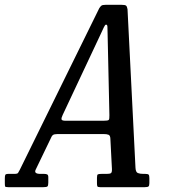

<svg xmlns="http://www.w3.org/2000/svg" viewBox="-95 -775 720 795"><path d="M-75 -17V-36Q-75 -47 -73 -51Q-71 -55 -60 -55H-36Q-22 -55 -20 -59.5Q-18 -64 -13 -72L316 -741Q320.5 -748 324.8 -751.5Q329 -755 341.5 -755H409Q422.5 -755 426.8 -751.8Q431 -748.5 433 -737L466 -80Q467 -62 475.8 -58.5Q484.5 -55 498.5 -55H506.5Q517.5 -55 520.5 -51.8Q523.5 -48.5 523.5 -37V-17Q523.5 -6 519.8 -3Q516 0 504.5 0H319.5Q310 0 308.2 -3.5Q306.5 -7 306.5 -16.5V-39Q306.5 -51 310.2 -53Q314 -55 326 -55H346.5Q359.5 -55 364.2 -58Q369 -61 368.5 -75L362 -201Q361.5 -214 354.5 -217Q347.5 -220 333 -220H151Q138.5 -220 131 -218.8Q123.5 -217.5 119 -210L52.5 -72Q44.5 -55 72.5 -55H88Q96.5 -55 100.8 -52.5Q105 -50 105 -41V-19Q105 -6.5 101.5 -3.2Q98 0 85 0H-61Q-72.5 0 -73.8 -3Q-75 -6 -75 -17ZM322 -634 164.5 -299Q158.5 -286.5 159.8 -280.8Q161 -275 177 -275H333Q352 -275 355.2 -278.5Q358.5 -282 358 -298L350.5 -636Q350 -655.5 349.8 -664.2Q349.5 -673 344 -673Q340 -673 334.8 -661.5Q329.5 -650 322 -634Z"/></svg>

Font: Besley* Condensed
Style: Italic
Weight: 400
Width: 3
Italic angle: -13°
Designer: Owen Earl
Foundry: indestructible type*
Version: Version 3.000; ttfautohint (v1.8.3)